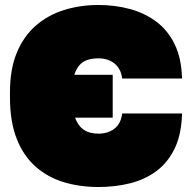

<svg xmlns="http://www.w3.org/2000/svg" viewBox="-20 -735 765 770"><path d="M375 15Q300 15 235.5 -4.5Q171 -24 122.5 -67Q74 -110 47 -178.5Q20 -247 20 -345V-365Q20 -458 47.5 -524Q75 -590 124 -632.5Q173 -675 237.5 -695Q302 -715 375 -715Q441 -715 500.5 -699Q560 -683 606.5 -648.5Q653 -614 680.5 -557.5Q708 -501 710 -420H470Q465 -460 439 -480.5Q413 -501 375 -501Q349 -501 330 -494.5Q311 -488 298.5 -473.5Q286 -459 278 -435H432V-263H281Q287 -247 295.5 -235Q304 -223 315.5 -215Q327 -207 342 -203Q357 -199 375 -199Q413 -199 439 -219Q465 -239 470 -280H710Q708 -197 681 -140.5Q654 -84 608 -49.5Q562 -15 502 0Q442 15 375 15Z"/></svg>

Font: Golos Text Black
Style: Regular
Weight: 900
Designer: A.Korolkova, Vitaly Kuzmin
Foundry: ParaType Ltd
Version: Version 2.004